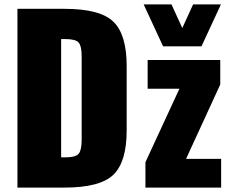

<svg xmlns="http://www.w3.org/2000/svg" viewBox="-20 -850 1048 870"><path d="M719 -640 631 -830H757L806 -723L855 -830H981L893 -640ZM59 0V-810H272Q434 -810 494 -751.5Q554 -693 554 -551V-259Q554 -117 494 -58.5Q434 0 272 0ZM257 -137H275Q323 -137 336.5 -153.5Q350 -170 350 -216V-596Q350 -641 336.5 -657Q323 -673 275 -673H257ZM639 0V-115L793 -448H649V-578H978V-467L823 -130H982V0Z"/></svg>

Font: Oswald Heavy
Style: Regular
Weight: 400
Designer: Vernon Adams
Foundry: Vernon Adams
Version: Version 4.101